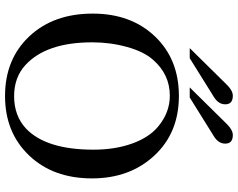

<svg xmlns="http://www.w3.org/2000/svg" viewBox="-111 -819 944 762"><g transform="rotate(90 361.0 -438.0)"><path d="M327 -719 473 -867Q496 -890 516 -890Q550 -890 550 -860Q550 -833 521 -815L367 -719ZM171 -719 317 -867Q340 -890 360 -890Q394 -890 394 -860Q394 -833 365 -815L211 -719ZM688 -331Q688 -177 597 -81.5Q506 14 361 14Q215 14 124.5 -82Q34 -178 34 -334Q34 -486 124.5 -581Q215 -676 361 -676Q507 -676 597.5 -578.5Q688 -481 688 -331ZM574 -337Q574 -422 550 -489.5Q526 -557 483 -593Q427 -640 360 -640Q275 -640 217 -573Q185 -537 166.5 -470.5Q148 -404 148 -332Q148 -150 238 -67Q287 -22 362 -22Q440 -22 491 -70Q574 -150 574 -337Z"/></g></svg>

Font: STIX Math
Style: Regular
Weight: 400
Designer: MicroPress Inc., with final additions and corrections provided by Coen Hoffman, Elsevier (retired)
Version: Version 1.1.1